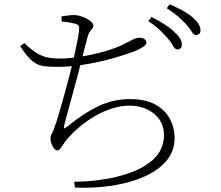

<svg xmlns="http://www.w3.org/2000/svg" viewBox="-20 -841 1040 905"><path d="M816 -608Q805 -608 796 -624.5Q787 -641 770 -661Q754 -679 732.5 -700Q711 -721 679 -741L694 -761Q730 -743 757 -725.5Q784 -708 800 -692Q820 -674 828.5 -660Q837 -646 837 -630Q837 -619 831 -613.5Q825 -608 816 -608ZM330 16Q389 15 435.5 9Q482 3 516 -4Q611 -27 662.5 -59.5Q714 -92 733.5 -128.5Q753 -165 753 -200Q753 -248 730 -279.5Q707 -311 670.5 -327Q634 -343 592 -343Q550 -343 509 -330Q468 -317 429.5 -295Q391 -273 357 -244.5Q323 -216 295 -184Q289 -177 281 -164.5Q273 -152 265.5 -142Q258 -132 250 -132Q243 -132 235.5 -140.5Q228 -149 223 -161.5Q218 -174 218 -187Q218 -200 223.5 -209Q229 -218 239 -247Q248 -271 259.5 -311Q271 -351 283.5 -396Q296 -441 306.5 -481.5Q317 -522 323 -547Q330 -576 336.5 -607.5Q343 -639 348 -665.5Q353 -692 353 -704Q354 -717 349 -722Q344 -727 332 -730Q320 -733 305 -735.5Q290 -738 271 -739L270 -764Q285 -766 300 -768Q315 -770 329 -770Q347 -770 368.5 -762Q390 -754 405 -742.5Q420 -731 420 -720Q420 -712 415 -706Q410 -700 404 -692.5Q398 -685 394 -671Q388 -649 380.5 -620.5Q373 -592 362 -548Q355 -520 345 -481.5Q335 -443 323.5 -401.5Q312 -360 302 -323Q292 -286 285 -260Q280 -241 282 -237Q284 -233 303 -249Q371 -305 442 -339.5Q513 -374 593 -374Q665 -374 711.5 -348.5Q758 -323 780.5 -281Q803 -239 803 -190Q803 -138 775.5 -98Q748 -58 700.5 -29.5Q653 -1 592 16Q531 33 464.5 39.5Q398 46 333 43ZM248 -526Q217 -526 195 -528Q173 -530 154.5 -539Q136 -548 117.5 -567.5Q99 -587 75 -623L95 -638Q126 -608 150.5 -592.5Q175 -577 200.5 -571Q226 -565 259 -565Q308 -565 364.5 -574.5Q421 -584 473.5 -599Q526 -614 560 -631Q587 -645 605 -654Q623 -663 637 -663Q644 -663 650 -661.5Q656 -660 660.5 -657Q665 -654 667.5 -649.5Q670 -645 670 -639Q670 -629 651 -617.5Q632 -606 608 -597Q588 -590 551 -578Q514 -566 465.5 -554Q417 -542 361 -534Q305 -526 248 -526ZM904 -676Q893 -676 883.5 -692Q874 -708 857 -727Q838 -747 818 -764.5Q798 -782 766 -802L780 -821Q816 -805 843 -790Q870 -775 887 -760Q907 -742 916 -727.5Q925 -713 925 -698Q925 -687 919 -681.5Q913 -676 904 -676Z"/></svg>

Font: Noto Serif JP ExtraLight
Style: Regular
Weight: 200
Designer: Ryoko NISHIZUKA  (kana & ideographs); Frank Grießhammer (Latin, Greek & Cyrillic); Wenlong ZHANG  (bopomofo); Sandoll Co
Foundry: Adobe
Version: Version 2.002-H1;hotconv 1.1.0;makeotfexe 2.6.0